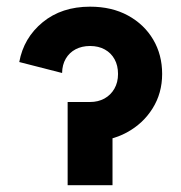

<svg xmlns="http://www.w3.org/2000/svg" viewBox="-20 -544 533 564"><path d="M178.7 0V-244.4H310.5V0ZM244.6 -128.9V-244.4Q268.3 -244.4 286.9 -254.6Q305.4 -264.9 316 -283.4Q326.7 -302 326.7 -326.7Q326.7 -351.6 316.5 -370Q306.4 -388.4 287.8 -398.7Q269.3 -408.9 244.6 -408.9Q220.5 -408.9 202 -399.2Q183.6 -389.4 173.2 -371.6Q162.8 -353.8 162.4 -329.6L36.6 -361.8Q49.6 -432.9 105.3 -478.6Q161.1 -524.4 244.6 -524.4Q308.3 -524.4 356 -498.4Q403.6 -472.4 429.9 -427.9Q456.3 -383.3 456.3 -326.7Q456.3 -270.5 428.3 -225.7Q400.4 -180.9 352.5 -154.9Q304.7 -128.9 244.6 -128.9Z"/></svg>

Font: Giphurs
Style: Regular
Weight: 400
Version: Version 2.010